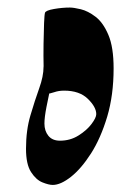

<svg xmlns="http://www.w3.org/2000/svg" viewBox="-20 -495 377 519"><path d="M168.9 -474.6Q179.2 -474.6 198.5 -470Q217.8 -465.3 238.3 -449.7Q258.8 -434.1 272.9 -400.9Q287.1 -367.7 287.1 -310.1Q287.1 -237.8 269.8 -179.7Q252.4 -121.6 226.1 -80.3Q199.7 -39.1 171.9 -17.1Q144 4.9 122.6 4.9Q111.8 4.9 94.7 -2Q77.6 -8.8 64 -29.8Q50.3 -50.8 50.3 -92.8Q50.3 -143.1 62.3 -183.3Q74.2 -223.6 85.9 -256.1Q97.7 -288.6 97.7 -314.5Q97.7 -320.3 110.4 -318.1Q123 -315.9 123 -303.2Q123 -290 117.2 -262.5Q111.3 -234.9 105.7 -206.3Q100.1 -177.7 100.1 -161.1Q100.1 -141.1 110.8 -127.9Q121.6 -114.7 142.1 -114.7Q169.9 -114.7 192.1 -128.7Q214.4 -142.6 227.3 -159.7Q240.2 -176.8 240.2 -186.5Q240.2 -205.6 217.5 -227.8Q194.8 -250 153.3 -250Q138.7 -250 126.7 -245.8Q114.7 -241.7 107.9 -241.7Q103.5 -241.7 101.1 -262.2Q98.6 -282.7 97.9 -313.5Q97.2 -344.2 97.7 -376.2Q98.1 -408.2 99.1 -431.9Q100.1 -455.6 101.6 -460.4Q103.5 -466.8 126 -470.7Q148.4 -474.6 168.9 -474.6Z"/></svg>

Font: Awami Nastaliq
Style: Bold
Weight: 700
Designer: Peter Martin, SIL International
Foundry: SIL International
Version: Version 3.100